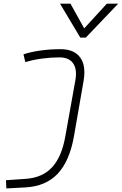

<svg xmlns="http://www.w3.org/2000/svg" viewBox="-20 -797 667 1051"><path d="M14.6 234.4 12.7 189.5 120.1 182.1Q212.4 175.8 265.1 118.7Q317.9 61.5 337.4 -49.8L392.1 -355Q396 -375.5 396 -392.6Q396 -427.2 380.9 -449.7Q357.9 -482.9 305.7 -482.9Q258.8 -482.9 209.7 -476.3Q160.6 -469.7 118.7 -457L108.4 -499.5Q148.9 -513.2 202.1 -520.5Q255.4 -527.8 311.5 -527.8Q385.7 -527.8 418.9 -482.4Q441.9 -450.7 441.9 -400.9Q441.9 -378.9 437.5 -354L384.8 -50.8Q360.8 85 295.7 154.1Q230.5 223.1 117.2 229ZM419.4 -591.3 308.6 -776.9H365.7L440.9 -641.6L564.9 -776.9H627L449.7 -591.3Z"/></svg>

Font: CaskaydiaCove NF ExtraLight
Style: Italic
Weight: 200
Italic angle: -10°
Designer: Aaron Bell
Foundry: Saja Typeworks
Version: Version 2111.001; VTT 6.35;Nerd Fonts 3.2.1